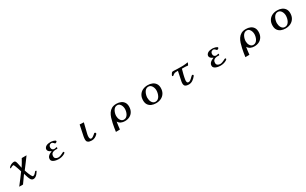

<svg xmlns="http://www.w3.org/2000/svg" viewBox="407 -2770 8185 5137"><g transform="rotate(-30 4500.0 -201.5)"><path d="M799 -24Q799 -20 795.5 -14Q792 -8 790 -4Q773 25 748 55Q723 85 691.5 105Q660 125 622 125Q594 125 574 109.5Q554 94 540.5 70.5Q527 47 517.5 20.5Q508 -6 501 -27Q493 -52 485.5 -76Q478 -100 471 -124Q429 -66 388 -6.5Q347 53 304 112L187 111Q249 28 313.5 -53.5Q378 -135 437 -220Q432 -237 421 -270Q410 -303 397.5 -340Q385 -377 372.5 -408Q360 -439 352 -454Q345 -466 335 -466Q316 -466 293 -456Q270 -446 242 -430Q238 -428 232 -431.5Q226 -435 226 -439Q226 -449 231.5 -456.5Q237 -464 243 -471Q265 -494 296.5 -510.5Q328 -527 360 -534Q393 -541 416 -535Q439 -529 452 -491Q456 -479 462 -455Q468 -431 474 -402Q480 -373 486 -344.5Q492 -316 496 -296Q531 -351 565 -406Q599 -461 629 -519H777Q717 -437 655.5 -354.5Q594 -272 532 -191Q538 -172 549.5 -138.5Q561 -105 576 -68Q591 -31 606 -1Q621 29 633 41Q641 51 652 51Q682 51 706 27.5Q730 4 748 -16Q755 -24 760 -31Q765 -38 776 -38Q784 -38 791.5 -34.5Q799 -31 799 -24Z M1693 -87Q1693 -73 1679 -61.5Q1665 -50 1654 -44Q1611 -20 1566 -9.5Q1521 1 1471 1Q1444 1 1408 -4.5Q1372 -10 1338 -23.5Q1304 -37 1282 -60Q1260 -83 1260 -119Q1260 -163 1284 -193.5Q1308 -224 1344 -245Q1380 -266 1415 -279Q1392 -289 1368 -304Q1344 -319 1328.5 -340Q1313 -361 1313 -389Q1313 -414 1328 -437Q1347 -466 1376.5 -481Q1406 -496 1440 -501.5Q1474 -507 1505 -507Q1517 -507 1542.5 -504Q1568 -501 1595 -493.5Q1622 -486 1641 -475Q1660 -464 1660 -447Q1660 -439 1651 -430.5Q1642 -422 1630 -416Q1618 -410 1610 -410Q1603 -410 1600.5 -411Q1598 -412 1593 -416Q1590 -418 1584 -425Q1578 -432 1575 -436Q1564 -449 1548 -459.5Q1532 -470 1514 -470Q1474 -470 1451 -445Q1428 -420 1428 -381Q1428 -343 1449 -318.5Q1470 -294 1510 -294Q1512 -294 1520 -295Q1528 -296 1530 -296Q1543 -298 1552.5 -301Q1562 -304 1572 -305Q1579 -306 1584 -304Q1589 -302 1589 -295Q1589 -288 1586.5 -277.5Q1584 -267 1581 -263Q1579 -260 1576.5 -258.5Q1574 -257 1566 -258Q1552 -260 1540 -260Q1497 -260 1460.5 -250Q1424 -240 1401.5 -213Q1379 -186 1379 -136Q1379 -88 1412.5 -65.5Q1446 -43 1489 -43Q1524 -43 1562 -58.5Q1600 -74 1626 -87Q1640 -94 1650.5 -100.5Q1661 -107 1671 -107Q1679 -107 1686 -101.5Q1693 -96 1693 -87Z M2685 -99Q2685 -89 2682 -84.5Q2679 -80 2673 -73Q2638 -35 2591.5 -11.5Q2545 12 2492 12Q2458 12 2423 4Q2388 -4 2364.5 -28Q2341 -52 2341 -100Q2341 -125 2344.5 -149.5Q2348 -174 2352 -199Q2367 -280 2386 -360.5Q2405 -441 2420 -523L2546 -517Q2532 -459 2517.5 -401.5Q2503 -344 2489 -285Q2479 -243 2468.5 -201.5Q2458 -160 2458 -116Q2458 -88 2468 -64.5Q2478 -41 2503 -41Q2529 -41 2557.5 -60Q2586 -79 2605 -95Q2610 -99 2617.5 -105.5Q2625 -112 2629 -116Q2637 -124 2641.5 -126.5Q2646 -129 2654 -129Q2666 -129 2675.5 -119Q2685 -109 2685 -99Z M3679 -282Q3679 -323 3665 -365.5Q3651 -408 3621 -437.5Q3591 -467 3543 -467Q3501 -467 3470 -443.5Q3439 -420 3419 -382.5Q3399 -345 3389 -304Q3379 -263 3379 -228Q3379 -198 3386.5 -165.5Q3394 -133 3410.5 -105Q3427 -77 3452.5 -59.5Q3478 -42 3514 -42Q3557 -42 3588.5 -65.5Q3620 -89 3640 -126Q3660 -163 3669.5 -204.5Q3679 -246 3679 -282ZM3806 -280Q3806 -192 3770 -127.5Q3734 -63 3669 -28Q3604 7 3516 7Q3453 7 3401.5 -16.5Q3350 -40 3316 -95Q3306 -38 3299 19Q3292 76 3286 133L3161 135Q3169 72 3180 9Q3191 -54 3204 -117Q3219 -190 3241.5 -260.5Q3264 -331 3301 -387.5Q3338 -444 3397 -478Q3456 -512 3546 -512Q3619 -512 3678 -486.5Q3737 -461 3771.5 -409.5Q3806 -358 3806 -280Z M4656 -288Q4656 -320 4647.5 -353.5Q4639 -387 4621.5 -416Q4604 -445 4577.5 -463Q4551 -481 4514 -481Q4470 -481 4437.5 -456Q4405 -431 4384.5 -391.5Q4364 -352 4354 -308.5Q4344 -265 4344 -229Q4344 -198 4352 -163.5Q4360 -129 4376.5 -100Q4393 -71 4420 -52.5Q4447 -34 4484 -34Q4530 -34 4563 -59Q4596 -84 4616.5 -123.5Q4637 -163 4646.5 -207Q4656 -251 4656 -288ZM4790 -287Q4790 -195 4750 -128.5Q4710 -62 4639.5 -26.5Q4569 9 4479 9Q4403 9 4342.5 -16.5Q4282 -42 4246.5 -94.5Q4211 -147 4211 -229Q4211 -322 4250.5 -388.5Q4290 -455 4359.5 -490Q4429 -525 4520 -525Q4594 -525 4655.5 -499Q4717 -473 4753.5 -420Q4790 -367 4790 -287Z M5728 -449Q5723 -440 5714 -439Q5705 -438 5695 -440Q5673 -445 5659 -445Q5645 -445 5626 -446Q5607 -447 5587 -447Q5567 -447 5547 -447H5535Q5514 -371 5494.5 -294.5Q5475 -218 5464 -141Q5463 -135 5462.5 -128.5Q5462 -122 5462 -116Q5462 -91 5471 -68Q5480 -45 5511 -45Q5539 -45 5563 -60.5Q5587 -76 5608.5 -97.5Q5630 -119 5648 -136Q5661 -148 5672 -156.5Q5683 -165 5694 -165Q5701 -165 5710 -158Q5719 -151 5719 -143Q5719 -136 5716.5 -130Q5714 -124 5709 -117Q5669 -64 5612 -25.5Q5555 13 5486 13Q5424 13 5386 -10.5Q5348 -34 5348 -104Q5348 -118 5350 -131.5Q5352 -145 5354 -158Q5368 -232 5384.5 -305Q5401 -378 5415 -452Q5388 -451 5351.5 -450Q5315 -449 5292 -435Q5279 -428 5269.5 -420.5Q5260 -413 5254 -407Q5244 -397 5228 -397.5Q5212 -398 5212 -411Q5212 -425 5224.5 -447.5Q5237 -470 5250 -486Q5265 -504 5277.5 -506Q5290 -508 5305 -508Q5327 -508 5346 -507Q5365 -506 5387 -504Q5422 -503 5472.5 -502Q5523 -501 5566 -501Q5599 -501 5629 -503Q5659 -505 5692 -509Q5714 -511 5740 -517Q5746 -519 5751.5 -516Q5757 -513 5752 -502Z M6693 -87Q6693 -73 6679 -61.5Q6665 -50 6654 -44Q6611 -20 6566 -9.5Q6521 1 6471 1Q6444 1 6408 -4.5Q6372 -10 6338 -23.5Q6304 -37 6282 -60Q6260 -83 6260 -119Q6260 -163 6284 -193.5Q6308 -224 6344 -245Q6380 -266 6415 -279Q6392 -289 6368 -304Q6344 -319 6328.5 -340Q6313 -361 6313 -389Q6313 -414 6328 -437Q6347 -466 6376.5 -481Q6406 -496 6440 -501.5Q6474 -507 6505 -507Q6517 -507 6542.5 -504Q6568 -501 6595 -493.5Q6622 -486 6641 -475Q6660 -464 6660 -447Q6660 -439 6651 -430.5Q6642 -422 6630 -416Q6618 -410 6610 -410Q6603 -410 6600.5 -411Q6598 -412 6593 -416Q6590 -418 6584 -425Q6578 -432 6575 -436Q6564 -449 6548 -459.5Q6532 -470 6514 -470Q6474 -470 6451 -445Q6428 -420 6428 -381Q6428 -343 6449 -318.5Q6470 -294 6510 -294Q6512 -294 6520 -295Q6528 -296 6530 -296Q6543 -298 6552.5 -301Q6562 -304 6572 -305Q6579 -306 6584 -304Q6589 -302 6589 -295Q6589 -288 6586.5 -277.5Q6584 -267 6581 -263Q6579 -260 6576.5 -258.5Q6574 -257 6566 -258Q6552 -260 6540 -260Q6497 -260 6460.5 -250Q6424 -240 6401.5 -213Q6379 -186 6379 -136Q6379 -88 6412.5 -65.5Q6446 -43 6489 -43Q6524 -43 6562 -58.5Q6600 -74 6626 -87Q6640 -94 6650.5 -100.5Q6661 -107 6671 -107Q6679 -107 6686 -101.5Q6693 -96 6693 -87Z M7679 -282Q7679 -323 7665 -365.5Q7651 -408 7621 -437.5Q7591 -467 7543 -467Q7501 -467 7470 -443.5Q7439 -420 7419 -382.5Q7399 -345 7389 -304Q7379 -263 7379 -228Q7379 -198 7386.5 -165.5Q7394 -133 7410.5 -105Q7427 -77 7452.5 -59.5Q7478 -42 7514 -42Q7557 -42 7588.5 -65.5Q7620 -89 7640 -126Q7660 -163 7669.5 -204.5Q7679 -246 7679 -282ZM7806 -280Q7806 -192 7770 -127.5Q7734 -63 7669 -28Q7604 7 7516 7Q7453 7 7401.5 -16.5Q7350 -40 7316 -95Q7306 -38 7299 19Q7292 76 7286 133L7161 135Q7169 72 7180 9Q7191 -54 7204 -117Q7219 -190 7241.5 -260.5Q7264 -331 7301 -387.5Q7338 -444 7397 -478Q7456 -512 7546 -512Q7619 -512 7678 -486.5Q7737 -461 7771.5 -409.5Q7806 -358 7806 -280Z M8656 -288Q8656 -320 8647.5 -353.5Q8639 -387 8621.5 -416Q8604 -445 8577.5 -463Q8551 -481 8514 -481Q8470 -481 8437.5 -456Q8405 -431 8384.5 -391.5Q8364 -352 8354 -308.5Q8344 -265 8344 -229Q8344 -198 8352 -163.5Q8360 -129 8376.5 -100Q8393 -71 8420 -52.5Q8447 -34 8484 -34Q8530 -34 8563 -59Q8596 -84 8616.5 -123.5Q8637 -163 8646.5 -207Q8656 -251 8656 -288ZM8790 -287Q8790 -195 8750 -128.5Q8710 -62 8639.5 -26.5Q8569 9 8479 9Q8403 9 8342.5 -16.5Q8282 -42 8246.5 -94.5Q8211 -147 8211 -229Q8211 -322 8250.5 -388.5Q8290 -455 8359.5 -490Q8429 -525 8520 -525Q8594 -525 8655.5 -499Q8717 -473 8753.5 -420Q8790 -367 8790 -287Z"/></g></svg>

Font: Kaisei Tokumin ExtraBold
Style: Regular
Weight: 800
Designer: Font-Kai, 金井和夫
Foundry: KAZUO KANAI
Version: Version 5.003